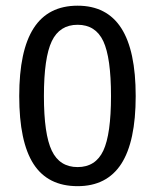

<svg xmlns="http://www.w3.org/2000/svg" viewBox="-20 -636 540 668"><path d="M366.2 -301.8Q366.2 -435.5 339.4 -492.7Q312.5 -549.8 250 -549.8Q187.5 -549.8 160.2 -492.7Q132.8 -435.5 132.8 -301.8Q132.8 -168.9 160.2 -111.8Q187.5 -54.7 250 -54.7Q312.5 -54.7 339.4 -111.8Q366.2 -168.9 366.2 -301.8ZM452.1 -301.8Q452.1 -143.6 401.9 -65.9Q351.6 11.7 250 11.7Q146.5 11.7 96.7 -65.4Q46.9 -142.6 46.9 -301.8Q46.9 -460 97.2 -538.1Q147.5 -616.2 250 -616.2Q351.6 -616.2 401.9 -538.1Q452.1 -460 452.1 -301.8Z"/></svg>

Font: BabelStone Flags PUA
Style: Regular
Weight: 400
Designer: Andrew West
Foundry: BabelStone
Version: Version 4.12